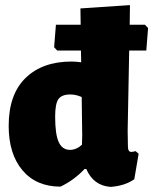

<svg xmlns="http://www.w3.org/2000/svg" viewBox="-20 -722 600 752"><path d="M548 -625 560 -612 553 -524H486L480 -210L481 -149Q481 -127 494 -127Q500 -127 511 -130L523 -120L506 -20Q469 6 413 10Q346 5 318 -60H311Q271 -17 217 9Q122 9 68 -55Q14 -119 14 -229Q14 -352 80 -416.5Q146 -481 261 -481Q276 -481 298 -478L297 -524H204L192 -537L199 -625H296L295 -689L489 -702L488 -625ZM255 -352Q222 -352 209 -334Q196 -316 196 -265Q196 -196 210 -165.5Q224 -135 254 -135Q279 -135 301 -155L302 -191L300 -342Q277 -352 255 -352Z"/></svg>

Font: Alegreya Sans Black
Style: Regular
Weight: 900
Designer: Juan Pablo del Peral
Foundry: Huerta Tipografica
Version: Version 2.007